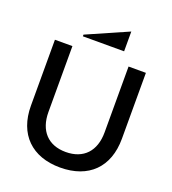

<svg xmlns="http://www.w3.org/2000/svg" viewBox="-164 -1047 1063 1186"><g transform="rotate(20 367.0 -454.0)"><path d="M367 16C554 16 666 -94 666 -282V-715H552V-282C552 -159 484 -86 367 -86C251 -86 183 -159 183 -282V-715H68V-282C68 -94 182 16 367 16ZM223 -794H494V-924L223 -805Z"/></g></svg>

Font: LaHaus Display SemiBold
Style: Regular
Weight: 600
Designer: We are Make, BastardaType, Dalton Maag Ltd
Foundry: BastardaType, Dalton Maag Ltd
Version: Version 3.100;Glyphs 3.3 (3331)